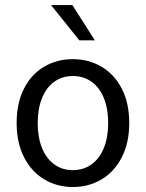

<svg xmlns="http://www.w3.org/2000/svg" viewBox="-20 -734 582 766"><path d="M495.6 -243.2Q495.6 -163.6 465.6 -105.7Q435.5 -47.9 384.3 -17.8Q333 12.2 270.5 12.2Q208.5 12.2 157.5 -17.8Q106.4 -47.9 76.4 -105.7Q46.4 -163.6 46.4 -243.2Q46.4 -323.7 76.2 -381.3Q106 -439 157 -468.5Q208 -498 270.5 -498Q333 -498 384.3 -468.3Q435.5 -438.5 465.6 -380.9Q495.6 -323.2 495.6 -243.2ZM411.6 -243.2Q411.6 -299.8 394.5 -342.3Q377.4 -384.8 345.5 -407.7Q313.5 -430.7 270.5 -430.7Q228 -430.7 196.3 -407.7Q164.6 -384.8 147.5 -342.3Q130.4 -299.8 130.4 -243.2Q130.4 -186.5 147.5 -144Q164.6 -101.6 196.3 -78.4Q228 -55.2 270.5 -55.2Q313.5 -55.2 345.5 -78.4Q377.4 -101.6 394.5 -144Q411.6 -186.5 411.6 -243.2ZM268.6 -713.9 358.4 -573.2H296.4L183.6 -713.9Z"/></svg>

Font: Varta
Style: Regular
Weight: 400
Designer: Joana Correia, Viktoriya Grabowska, Eben Sorkin
Foundry: Sorkin Type
Version: Version 1.002; ttfautohint (v1.3) -l 8 -r 24 -G 200 -x 12 -H